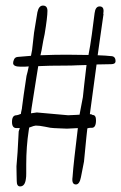

<svg xmlns="http://www.w3.org/2000/svg" viewBox="-20 -643 434 688"><path d="M52 25Q40 25 40 6Q40 -2 39.5 -15Q39 -28 39 -47Q41 -67 43 -98Q45 -129 47 -172L51 -184H39Q23 -184 23 -206Q23 -230 39 -230Q43 -230 55 -235Q55 -237 55.5 -240Q56 -243 57 -247Q58 -251 58.5 -254Q59 -257 59 -259Q61 -276 65 -304Q69 -332 75 -371Q77 -378 79 -386.5Q81 -395 83 -405Q75 -404 68 -404Q61 -404 54 -404Q27 -404 27 -417Q27 -423 30.5 -430.5Q34 -438 43 -439Q61 -441 91 -443Q93 -453 95 -464L102 -526L114 -599Q119 -623 134 -623Q150 -623 150 -604Q150 -593 147.5 -572Q145 -551 140 -521Q138 -511 135 -497Q132 -483 129 -463Q127 -455 125 -445Q149 -446 173.5 -446.5Q198 -447 218 -447Q255 -447 297 -446Q300 -461 303 -479Q306 -497 309 -519L319 -596Q322 -620 337 -620Q355 -620 350 -594L351 -593L340 -516L330 -445Q360 -444 377 -442Q394 -442 394 -424Q394 -413 378 -413Q365 -413 352 -412.5Q339 -412 326 -412L302 -234Q308 -234 312 -231Q324 -231 324 -212Q324 -185 309 -185Q308 -185 303.5 -185Q299 -185 293 -183Q292 -179 281 -64Q279 -55 276.5 -41Q274 -27 270 -8Q265 18 252 18Q236 18 240 -9Q242 -38 247 -82Q252 -126 259 -184L240 -183L220 -182L195 -183L173 -184Q163 -184 141 -189Q131 -191 123 -192Q115 -193 108 -193Q103 -193 85 -186Q85 -188 84.5 -185.5Q84 -183 83 -176Q74 -118 74 -53Q74 -34 74 -21.5Q74 -9 73 -4Q70 25 52 25ZM112 -240 224 -230 246 -231 265 -232 277 -295Q279 -312 282 -341.5Q285 -371 290 -410Q273 -410 255.5 -409Q238 -408 218 -408Q184 -408 160 -407.5Q136 -407 117 -406Q114 -389 111 -369L93 -255L92 -247L91 -237Z"/></svg>

Font: Square Peg
Style: Regular
Weight: 400
Designer: Robert E. Leuschke
Foundry: Robert E. Leuschke
Version: Version 1.010; ttfautohint (v1.8.4.7-5d5b)